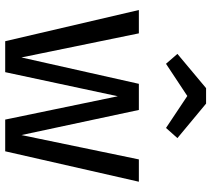

<svg xmlns="http://www.w3.org/2000/svg" viewBox="-58 -774 832 757"><g transform="rotate(90 358.5 -396.0)"><path d="M577 0H452L360 -444L265 0H143L20 -527H112L207 -64L311 -527H414L513 -64L609 -527H697ZM193 -679 328 -792H389L525 -679L485 -634L359 -718L232 -634Z"/></g></svg>

Font: Wolseley Sans
Style: Regular
Weight: 400
Designer: Carrois Corporate & Edenspiekermann AG
Foundry: Carrois Corporate GbR & Edenspiekermann AG
Version: Version 4.202